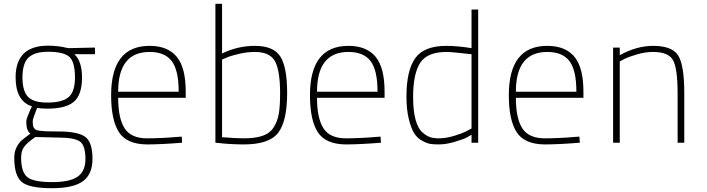

<svg xmlns="http://www.w3.org/2000/svg" viewBox="-20 -750 3714 1009"><path d="M253 239Q132 239 93.5 205.5Q55 172 55 80Q55 48 66.5 25Q78 2 92.5 -11Q107 -24 140 -48Q118 -62 118 -113Q118 -120 125.5 -139.5Q133 -159 140 -175L148 -191Q62 -219 62 -343Q62 -510 233 -510Q257 -510 283.5 -507Q310 -504 324 -500L339 -497L479 -500V-465H371Q411 -428 411 -343Q411 -252 368.5 -215.5Q326 -179 229 -179Q199 -179 175 -183Q152 -126 152 -113Q152 -96 154 -88Q156 -80 162 -73Q168 -66 185 -63.5Q202 -61 224 -60Q246 -59 289 -59Q388 -59 427 -31.5Q466 -4 466 85Q466 166 415.5 202.5Q365 239 253 239ZM287 -27 166 -30Q121 1 106 22.5Q91 44 91 79Q91 153 122.5 180Q154 207 254 207Q347 207 388 178.5Q429 150 429 85Q429 13 399 -7Q369 -27 287 -27ZM229 -211Q308 -211 341 -240Q374 -269 374 -343Q374 -425 344 -451.5Q314 -478 232 -478Q163 -478 130.5 -448Q98 -418 98 -343Q98 -273 126.5 -242Q155 -211 229 -211Z M753 -23Q784 -23 829.5 -25Q875 -27 905 -30L935 -32L937 0Q825 9 752 9Q646 8 605 -55.5Q564 -119 564 -250Q564 -509 766 -509Q861 -509 908.5 -452Q956 -395 956 -269V-236H601Q601 -128 635 -75.5Q669 -23 753 -23ZM601 -268H919Q919 -381 882.5 -429Q846 -477 766 -477Q601 -477 601 -268Z M1319 -509Q1418 -509 1453.5 -452.5Q1489 -396 1489 -261Q1489 -114 1442 -52.5Q1395 9 1261 9Q1231 9 1193.5 7Q1156 5 1134 2L1112 0V-730H1147V-469Q1230 -509 1319 -509ZM1260 -23Q1322 -23 1360.5 -36.5Q1399 -50 1419 -82Q1439 -114 1445.5 -154Q1452 -194 1452 -259Q1452 -378 1425.5 -427.5Q1399 -477 1319 -477Q1279 -477 1236 -467Q1193 -457 1170 -447L1147 -437V-29Q1225 -23 1260 -23Z M1798 -23Q1829 -23 1874.5 -25Q1920 -27 1950 -30L1980 -32L1982 0Q1870 9 1797 9Q1691 8 1650 -55.5Q1609 -119 1609 -250Q1609 -509 1811 -509Q1906 -509 1953.5 -452Q2001 -395 2001 -269V-236H1646Q1646 -128 1680 -75.5Q1714 -23 1798 -23ZM1646 -268H1964Q1964 -381 1927.5 -429Q1891 -477 1811 -477Q1646 -477 1646 -268Z M2493 -700V0H2458V-42Q2449 -36 2433 -27.5Q2417 -19 2371 -5Q2325 9 2285 9Q2261 9 2243 6.5Q2225 4 2199 -10Q2173 -24 2157 -49Q2141 -74 2128.5 -124Q2116 -174 2116 -243Q2116 -379 2162 -444Q2208 -509 2326 -509Q2383 -509 2458 -497V-700ZM2285 -23Q2323 -23 2366.5 -36Q2410 -49 2434 -62L2458 -75V-465Q2354 -477 2326 -477Q2225 -477 2188 -419.5Q2151 -362 2151 -240Q2151 -169 2163.5 -122.5Q2176 -76 2198 -56Q2220 -36 2239.5 -29.5Q2259 -23 2285 -23Z M2843 -23Q2874 -23 2919.5 -25Q2965 -27 2995 -30L3025 -32L3027 0Q2915 9 2842 9Q2736 8 2695 -55.5Q2654 -119 2654 -250Q2654 -509 2856 -509Q2951 -509 2998.5 -452Q3046 -395 3046 -269V-236H2691Q2691 -128 2725 -75.5Q2759 -23 2843 -23ZM2691 -268H3009Q3009 -381 2972.5 -429Q2936 -477 2856 -477Q2691 -477 2691 -268Z M3237 0H3202V-500H3237V-460Q3326 -509 3412 -509Q3512 -509 3544 -458.5Q3576 -408 3576 -260V0H3541V-258Q3541 -390 3517 -433.5Q3493 -477 3412 -477Q3372 -477 3328.5 -464.5Q3285 -452 3261 -440L3237 -427Z"/></svg>

Font: TitilliumText22L Th
Style: Thin
Weight: 100
Designer: Campivisivi
Foundry: Campivisivi
Version: 1.000